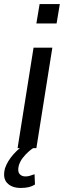

<svg xmlns="http://www.w3.org/2000/svg" viewBox="-47 -733 318 950"><path d="M40 0 119 -497H212L133 0ZM133 -617 149 -713H249L233 -617ZM56 197Q11 197 -12 172Q-35 147 -22 99Q-10 64 19.5 30.5Q49 -3 94 -31L117 0Q107 6 92.5 19Q78 32 65 49Q52 66 46 86Q39 115 49.5 127.5Q60 140 79 140Q89 140 100 137Q111 134 124 129L126 180Q112 189 95 193Q78 197 56 197Z"/></svg>

Font: Nunito Sans 7pt Condensed Medium
Style: Italic
Weight: 500
Width: 3
Italic angle: -9°
Designer: Vernon Adams
Foundry: Vernon Adams
Version: Version 3.101;gftools[0.9.27]